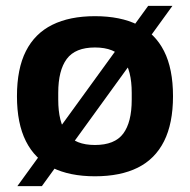

<svg xmlns="http://www.w3.org/2000/svg" viewBox="-20 -594 653 660"><path d="M306.4 12Q219.5 12 159.7 -17.7Q99.8 -47.4 69.1 -108.5Q38.3 -169.7 38.3 -263.2Q38.3 -357.8 69.1 -418.4Q99.8 -479 159.7 -508.7Q219.5 -538.4 306.4 -538.4Q394 -538.4 453.6 -508.7Q513.2 -479 543.9 -418.4Q574.7 -357.8 574.7 -263.2Q574.7 -169.7 543.9 -108.5Q513.2 -47.4 453.6 -17.7Q394 12 306.4 12ZM306.4 -95.6Q374.3 -95.6 403.5 -134.6Q432.8 -173.6 432.8 -251.4V-274.8Q432.8 -352 403.5 -391.4Q374.3 -430.8 306.4 -430.8Q238.7 -430.8 209.5 -391.4Q180.2 -352 180.2 -274.8V-251.4Q180.2 -173.6 209.5 -134.6Q238.7 -95.6 306.4 -95.6ZM39.7 45.8 489.3 -573.8H572.7L123.9 45.8Z"/></svg>

Font: Archivo Variable SemiBold
Style: Regular
Weight: 600
Designer: Hector Gatti
Foundry: Omnibus-Type
Version: Version 2.001